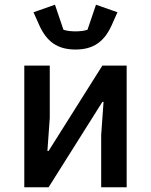

<svg xmlns="http://www.w3.org/2000/svg" viewBox="-20 -794 640 814"><path d="M83 0H186L414 -362H419L409 -222V0H517V-516H414L186 -154H181L191 -294V-516H83ZM300 -584C377 -584 422 -618 453 -686L478 -742L387 -774L351 -668C339 -663 316 -661 300 -661C284 -661 261 -663 249 -668L213 -774L122 -742L147 -686C178 -618 223 -584 300 -584Z"/></svg>

Font: IBM Mono Medium
Style: Regular
Weight: 500
Monospace: yes
Designer: Mike Abbink, Paul van der Laan, Pieter van Rosmalen
Foundry: Bold Monday
Version: Version 2.3